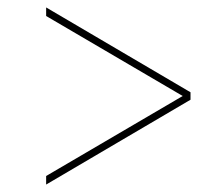

<svg xmlns="http://www.w3.org/2000/svg" viewBox="-20 -615 550 516"><path d="M104 -119 492 -347V-367L104 -595V-572L471 -357L104 -142Z"/></svg>

Font: Noto Serif Display SemiCondensed Black
Style: Italic
Weight: 900
Width: 4
Italic angle: -12°
Designer: Monotype Design Team
Foundry: Monotype Imaging Inc.
Version: Version 2.009